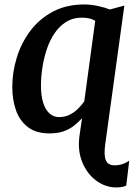

<svg xmlns="http://www.w3.org/2000/svg" viewBox="-20 -587 606 860"><path d="M500 252.5Q453 252.5 412 222.8Q371 193 349 140.8Q327 88.5 336 21.5L347.5 -57.5Q330.5 -39 310.8 -23.5Q291 -8 264.8 1.2Q238.5 10.5 200.5 10.5Q142 10.5 105.2 -17.5Q68.5 -45.5 51.8 -92.5Q35 -139.5 35 -197.5Q35 -263 55 -328.5Q75 -394 115.2 -448Q155.5 -502 216.2 -534.5Q277 -567 358 -567Q387 -567 419.2 -560Q451.5 -553 472 -544.5L537 -562L451.5 58Q444.5 107 453.8 130.2Q463 153.5 493.5 153.5Q511.5 153.5 528 148.2Q544.5 143 559 132L545.5 244Q539 247.5 528.2 250Q517.5 252.5 500 252.5ZM244.5 -62.5Q270 -62.5 290.8 -72.5Q311.5 -82.5 328.2 -98.8Q345 -115 357.5 -133L406.5 -494Q393 -502 377.8 -505Q362.5 -508 346.5 -508Q307 -508 276.8 -489.2Q246.5 -470.5 224.8 -438.5Q203 -406.5 189.8 -367Q176.5 -327.5 170 -285Q163.5 -242.5 163.5 -203Q163.5 -158 173.5 -126.5Q183.5 -95 201.8 -78.8Q220 -62.5 244.5 -62.5Z"/></svg>

Font: Merriweather 20pt SemiBold
Style: Italic
Weight: 600
Italic angle: -7.8°
Version: Version 2.101